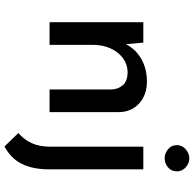

<svg xmlns="http://www.w3.org/2000/svg" viewBox="-24 -639 864 856"><g transform="rotate(90 408.0 -211.0)"><path d="M170 -418 177 -340Q198 -383 242 -408.5Q286 -434 344 -434Q403 -434 441 -399.5Q479 -365 480 -309V0H379V-274Q378 -306 360 -326.5Q342 -347 304 -348Q251 -348 215.5 -304Q180 -260 180 -191V0H79V-418ZM633 201 573 139Q602 115 618 80Q634 45 634 -2V-418H735V2Q735 74 711 123Q687 172 633 201ZM627 -568Q627 -591 645.5 -607Q664 -623 686 -623Q708 -623 726 -607Q744 -591 744 -568Q744 -543 726 -528Q708 -513 686 -513Q664 -513 645.5 -528Q627 -543 627 -568Z"/></g></svg>

Font: Reem Kufi Ink
Style: Regular
Weight: 400
Designer: Khaled Hosny
Version: Version 1.7